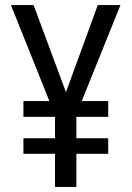

<svg xmlns="http://www.w3.org/2000/svg" viewBox="-20 -734 518 754"><path d="M112 -714H23L174 -337H72V-275H196V-191H72V-130H196V0H280V-130H405V-191H280V-275H405V-337H301L453 -714H364L239 -372Z"/></svg>

Font: Noto Sans Display SemiCondensed
Style: Regular
Weight: 400
Width: 4
Designer: Monotype Design team
Foundry: Monotype Imaging Inc.
Version: 1.000